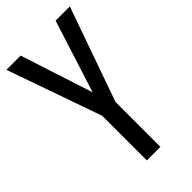

<svg xmlns="http://www.w3.org/2000/svg" viewBox="-223 -776 839 839"><g transform="rotate(-45 196.0 -357.0)"><path d="M197 -378 304 -714H392L238 -278V0H154V-276L0 -714H88Z"/></g></svg>

Font: Noto Sans Myanmar ExtraCondensed
Style: Regular
Weight: 400
Width: 2
Designer: Monotype Design Team
Foundry: Monotype Imaging Inc.
Version: Version 2.107; ttfautohint (v1.8.4.7-5d5b)